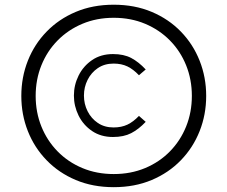

<svg xmlns="http://www.w3.org/2000/svg" viewBox="-20 -778 964 815"><path d="M131.4 -370.9Q131.4 -440.5 155.7 -500.7Q180 -561 224.5 -606.2Q269 -651.5 329.7 -677Q390.4 -702.5 462.8 -702.5Q535.3 -702.5 596.1 -677Q656.8 -651.5 701.3 -606.2Q745.8 -561 770.1 -500.7Q794.4 -440.5 794.4 -370.9Q794.4 -301.4 770.1 -241.1Q745.8 -180.8 701.3 -135.4Q656.8 -89.9 596.1 -64.6Q535.3 -39.2 462.8 -39.2Q390.4 -39.2 329.7 -64.6Q269 -89.9 224.5 -135.4Q180 -180.8 155.7 -241.1Q131.4 -301.4 131.4 -370.9ZM70.5 -370.9Q70.5 -291.6 98.2 -221.5Q125.9 -151.4 177.8 -97.9Q229.6 -44.3 301.7 -13.9Q373.9 16.5 462.8 16.5Q551.8 16.5 623.9 -13.9Q696.1 -44.3 747.9 -97.9Q799.7 -151.4 827.4 -221.5Q855.2 -291.6 855.2 -370.9Q855.2 -450.1 827.4 -520.2Q799.7 -590.3 747.9 -643.7Q696.1 -697.2 623.9 -727.6Q551.6 -758 462.8 -758Q374 -758 301.8 -727.6Q229.6 -697.2 177.8 -643.7Q125.9 -590.3 98.2 -520.2Q70.5 -450.1 70.5 -370.9ZM598.5 -483.1Q568.5 -515.3 536.9 -531.9Q505.4 -548.5 459.6 -548.5Q408.1 -548.5 370.9 -523Q333.6 -497.5 313.6 -457.2Q293.7 -417 293.7 -372.3Q293.7 -327.6 313.6 -287.4Q333.6 -247.1 370.9 -221.8Q408.1 -196.5 459.6 -196.5Q505.4 -196.5 536.9 -212.8Q568.5 -229.1 598.5 -260.8L569.8 -286Q546.1 -261 520.9 -249Q495.6 -237 462.1 -237Q423.6 -237 395.4 -256Q367.3 -275 351.8 -305.8Q336.3 -336.6 336.3 -372.3Q336.3 -408 351.8 -439Q367.3 -469.9 395.4 -489Q423.6 -508.1 462.1 -508.1Q495.6 -508.1 520.9 -496Q546.1 -483.8 569.8 -458.6Z"/></svg>

Font: Estedad VF
Style: Regular
Weight: 100
Designer: Amin Abedi
Version: Version 7.3